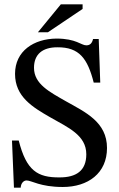

<svg xmlns="http://www.w3.org/2000/svg" viewBox="-20 -846 544 881"><path d="M75 15C76 -5 88 -18 102 -18C125 -18 164 12 268 12C384 12 471 -51 471 -167C471 -286 372 -331 283 -381C208 -424 136 -460 136 -535C136 -597 175 -629 243 -629C344 -630 382 -577 410 -467H440L433 -667H407C402 -646 392 -638 376 -638C352 -638 330 -669 239 -669C135 -668 49 -612 49 -507C49 -402 130 -354 210 -308C292 -261 376 -226 376 -138C376 -62 329 -32 254 -32C152 -31 101 -63 66 -201H35L44 15ZM200 -698 359 -805V-826H259L154 -698Z"/></svg>

Font: STIX Two Text
Style: Regular
Weight: 400
Designer: Ross Mills, John Hudson & Paul Hanslow, Tiro Typeworks Ltd; with prior portions MicroPress Inc., and Coen Hoffman.
Foundry: Tiro Typeworks Ltd
Version: Version 2.13 b171